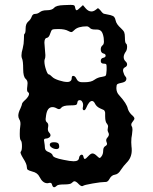

<svg xmlns="http://www.w3.org/2000/svg" viewBox="-20 -722 626 787"><path d="M318 -303Q314 -312 306 -311.5Q298 -311 297 -301Q296 -294 291.5 -292Q287 -290 267 -290Q238 -290 231 -280Q224 -271 214 -277Q204 -283 195 -283Q174 -283 169 -250Q167 -236 167 -234Q167 -224 173 -220Q180 -214 177 -200Q174 -186 182 -178Q187 -173 187 -168Q187 -162 181 -158Q175 -154 168 -154Q158 -154 161 -143Q164 -125 164 -117Q164 -104 179 -99Q194 -93 196 -85Q198 -75 240 -67Q268 -61 282 -61Q303 -61 304 -75Q305 -82 309 -85.5Q313 -89 317 -87.5Q321 -86 322 -80Q324 -70 328 -70.5Q332 -71 342 -82Q352 -93 359 -93Q367 -93 377 -83Q385 -75 388 -74.5Q391 -74 396 -81Q403 -90 403 -105Q403 -119 413 -124Q422 -129 417 -139Q412 -150 421 -159Q430 -169 424 -179Q421 -185 421 -189Q421 -192 422 -197Q423 -202 423 -204Q423 -209 419 -214Q411 -222 411 -245Q411 -255 411 -259Q411 -263 409 -266.5Q407 -270 406.5 -270.5Q406 -271 400 -273.5Q394 -276 390 -278Q375 -285 369 -298Q364 -308 357 -308Q345 -308 333 -279Q328 -268 322.5 -270.5Q317 -273 320 -284Q322 -296 318 -303ZM349 -607Q342 -614 336 -614Q300 -614 285 -599Q277 -591 273 -590.5Q269 -590 260 -595Q246 -603 219 -603Q199 -603 194.5 -600.5Q190 -598 186 -585Q181 -569 173 -567Q162 -566 162 -547Q162 -543 164 -521Q166 -503 166 -496Q166 -485 164 -481Q162 -477 162 -471Q162 -456 168.5 -436.5Q175 -417 180 -417Q184 -417 195 -406Q202 -399 222 -392.5Q242 -386 256 -386Q262 -386 266 -388Q274 -392 274 -402Q274 -411 280 -411Q288 -411 294 -398Q300 -385 316 -385H327Q354 -385 367 -395Q381 -405 398 -407Q411 -409 413.5 -412.5Q416 -416 417 -435V-448Q417 -457 415 -459Q413 -461 406 -461Q393 -461 393 -472Q393 -483 403 -485Q413 -487 413 -494Q413 -501 403 -503Q393 -506 393 -520Q393 -530 400 -536Q406 -540 406 -552Q406 -561 405 -567Q402 -586 395.5 -593.5Q389 -601 376 -601H370Q354 -601 349 -607ZM241 -701Q253 -702 269 -702Q281 -702 284 -700Q287 -698 288 -691Q290 -680 294 -680Q298 -680 309 -691L320 -701L331 -688Q342 -675 355 -675Q364 -675 374 -683Q380 -689 382.5 -688Q385 -687 393 -678Q402 -665 409 -665Q410 -665 414 -664Q418 -663 423.5 -662Q429 -661 433 -660Q444 -657 448 -652.5Q452 -648 454 -638Q457 -623 475 -607Q486 -597 489 -590Q492 -583 492 -568Q492 -546 497 -543Q501 -540 501 -531Q501 -516 494 -508Q487 -497 487 -488Q487 -478 494 -471Q501 -465 501 -458Q501 -450 492 -446Q482 -441 485 -428Q489 -414 493 -410Q498 -405 498 -399Q498 -388 484 -384Q465 -380 461 -377Q457 -374 457 -361Q457 -343 469 -331Q500 -297 504 -276Q508 -263 519 -252Q531 -242 531 -236Q531 -232 523 -222Q515 -213 520 -204Q523 -200 523 -190Q523 -186 521 -170Q518 -158 518 -139Q518 -136 518.5 -129.5Q519 -123 519 -121Q520 -116 520 -106Q520 -76 499 -55Q487 -43 475 -25Q465 -8 451 -6Q437 -4 429 11Q422 25 411 24H409Q395 24 360 30Q325 36 320 40Q314 44 303 33Q292 21 285 21Q281 21 274 28Q269 34 243 34Q218 34 213 39Q198 54 193 34Q191 25 180 28Q178 29 174 29Q155 29 142 3Q134 -14 112 -19Q98 -23 94 -26Q90 -29 90 -37Q90 -50 75 -73Q61 -96 65 -100Q70 -105 70 -123Q70 -142 65 -147Q61 -151 61 -173Q61 -193 63 -204Q66 -223 59 -233Q55 -240 55 -248Q55 -260 64 -278Q70 -292 70 -295Q70 -301 85 -314Q99 -328 99 -337Q99 -342 94 -345Q89 -348 92 -369Q93 -374 93 -381Q93 -392 85 -399Q75 -408 75 -439Q75 -473 70 -483Q68 -487 68 -495Q68 -507 73 -523Q78 -543 78 -561Q78 -582 80 -583Q85 -585 85 -605Q85 -624 95 -633Q106 -642 110 -654Q114 -665 124 -665Q134 -665 143 -672Q153 -680 172 -680Q193 -680 202 -690Q210 -700 241 -701ZM184 -129Q184 -139 201 -139Q218 -139 221 -131Q226 -115 217 -112Q215 -111 211 -111Q202 -111 193 -116.5Q184 -122 184 -129Z"/></svg>

Font: Senatorium Sm3
Style: Regular
Weight: 400
Designer: crossinguard
Version: Version 001.006